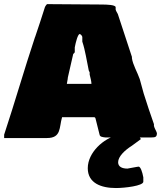

<svg xmlns="http://www.w3.org/2000/svg" viewBox="-36 -698 792 945"><path d="M269.5 -121.1H419.9C432.6 -121.1 432.6 -122.1 435.5 -109.4L454.1 -35.2C456.1 -24.4 467.8 -23.4 482.4 -21.5H709C729.5 -21.5 736.3 -24.4 736.3 -43C733.4 -53.7 724.6 -65.4 721.7 -78.1V-87.9V-86.9C704.3 -136.6 687 -186.8 671.2 -238.1L651.8 -308.7C641 -340.8 617.3 -380 613.3 -412.1V-418C590.1 -488.2 567 -558.6 543.9 -628.9C539.1 -637.7 534.2 -645.5 533.2 -651.4V-664.1C527.3 -673.8 497.1 -675.8 459 -675.8L195.3 -677.7C190.5 -672.9 189.6 -670.8 185.5 -664.1C169.6 -614.3 153.6 -564.5 136.7 -515.6V-516.6C83.3 -356.2 37.5 -195.9 -15.6 -35.2V-18.6H195.3C266.6 -18.6 254.5 -70.5 269.5 -121.1ZM293 -294.9V-293ZM400.4 -353.5C400.4 -349.6 404.3 -345.7 405.3 -341.8V-331.1C409.2 -316.4 414.1 -295.9 414.1 -285.2H293C293 -290 297.9 -307.6 297.9 -316.4C306.7 -354.7 315.5 -393.2 324.2 -431.6C324.2 -433.6 330.1 -435.5 332 -441.4V-464.8C337 -491.2 346.8 -528.3 355.5 -530.3V-531.2C362.3 -528.3 366.2 -524.4 369.1 -516.6V-493.2C383.8 -449.3 390.5 -399.8 400.4 -353.5ZM396 129.9C396 203.1 461.4 227.5 534.7 227.5C577.6 227.5 669.4 216.8 669.4 196.3V174.8C664.6 148.4 655.8 122.1 646 122.1C643.1 122.1 640.1 123 591.3 131.8C566.9 131.8 545.4 124 545.4 100.6C545.4 72.3 578.6 41 612.8 19.5L656.7 -12.7C656.7 -21.5 639.2 -31.2 639.2 -32.2C639.2 -32.2 547.4 -31.2 541.5 -32.2C475.1 -17.6 396 51.8 396 129.9Z"/></svg>

Font: Bowlby One SC
Style: Regular
Weight: 400
Width: 1
Version: Version 1.2